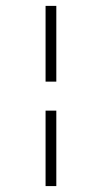

<svg xmlns="http://www.w3.org/2000/svg" viewBox="-20 -690 348 656"><path d="M135.7 -411.1V-669.9H172.4V-411.1ZM135.7 -54.2V-312H172.4V-54.2Z"/></svg>

Font: Elstob ExtraLight
Style: Regular
Weight: 200
Designer: Peter S. Baker
Version: Version 1.015